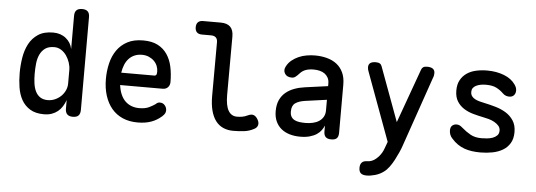

<svg xmlns="http://www.w3.org/2000/svg" viewBox="-57 -917 3715 1331"><g transform="rotate(5 1800.0 -251.0)"><path d="M465 10Q439 10 426 -3Q413 -16 413 -42V-102Q404 -77 391 -56.5Q378 -36 360 -21.5Q342 -7 318.5 1.5Q295 10 264 10Q205 10 167 -13.5Q129 -37 108 -75Q87 -113 79.5 -161.5Q72 -210 72 -260Q72 -313 80.5 -366.5Q89 -420 111.5 -463Q134 -506 174.5 -533Q215 -560 279 -560Q332 -560 368 -531Q404 -502 413 -457V-688Q413 -715 426 -727.5Q439 -740 465 -740Q491 -740 504 -727.5Q517 -715 517 -688V-42Q517 -16 504.5 -3Q492 10 465 10ZM282 -90Q308 -90 332 -100.5Q356 -111 374 -128.5Q392 -146 402.5 -169Q413 -192 413 -217V-311Q413 -336 404.5 -362Q396 -388 381 -410Q366 -432 344 -446Q322 -460 296 -460Q256 -460 232.5 -443Q209 -426 196 -398Q183 -370 179.5 -335Q176 -300 176 -264Q176 -229 180.5 -197Q185 -165 197 -141Q209 -117 230 -103.5Q251 -90 282 -90Z M1059 -141Q1080 -141 1093 -125.5Q1106 -110 1106 -91Q1106 -80 1101.5 -70.5Q1097 -61 1083 -48Q1067 -34 1049 -23Q1031 -12 1010 -4.5Q989 3 965.5 6.5Q942 10 916 10Q857 10 811.5 -10Q766 -30 735 -67Q704 -104 687.5 -156Q671 -208 671 -272Q671 -328 683.5 -380.5Q696 -433 724 -473Q752 -513 796.5 -536.5Q841 -560 906 -560Q967 -560 1007.5 -539Q1048 -518 1073 -481Q1098 -444 1108.5 -395Q1119 -346 1119 -289Q1119 -267 1105.5 -252.5Q1092 -238 1069 -238H773Q778 -200 790.5 -172Q803 -144 822 -126Q841 -108 865.5 -99Q890 -90 918 -90Q961 -90 988 -103.5Q1015 -117 1030 -128Q1038 -136 1044.5 -138.5Q1051 -141 1059 -141ZM773 -324H1006Q1011 -324 1016 -329.5Q1021 -335 1021 -353Q1021 -373 1013.5 -392Q1006 -411 991 -426Q976 -441 954.5 -450.5Q933 -460 906 -460Q877 -460 854 -450Q831 -440 814.5 -422Q798 -404 788 -379.5Q778 -355 773 -324Z M1518 -234Q1518 -161 1538.5 -125.5Q1559 -90 1599 -90Q1617 -90 1635 -93Q1653 -96 1674 -106Q1697 -117 1713.5 -111Q1730 -105 1742 -84Q1755 -62 1750 -44Q1745 -26 1725 -16Q1693 1 1658 5.5Q1623 10 1581 10Q1543 10 1512 -3.5Q1481 -17 1459.5 -45Q1438 -73 1426.5 -116Q1415 -159 1415 -218L1416 -592Q1416 -614 1404.5 -625Q1393 -636 1371 -636H1307Q1284 -636 1272 -648Q1260 -660 1260 -683Q1260 -706 1272 -718Q1284 -730 1307 -730H1430Q1475 -730 1497 -708Q1519 -686 1519 -641Z M2210 -356V-375Q2210 -398 2201 -414.5Q2192 -431 2177.5 -441.5Q2163 -452 2143 -457Q2123 -462 2101 -462Q2068 -462 2045 -453.5Q2022 -445 2006 -427Q1999 -419 1992.5 -413Q1986 -407 1980.5 -402.5Q1975 -398 1968.5 -395.5Q1962 -393 1954 -393Q1919 -393 1905 -416.5Q1891 -440 1906 -467Q1919 -492 1940.5 -509.5Q1962 -527 1988 -538.5Q2014 -550 2043.5 -555Q2073 -560 2101 -560Q2146 -560 2185 -549.5Q2224 -539 2252.5 -517Q2281 -495 2297.5 -460Q2314 -425 2314 -376V-41Q2314 -14 2302 -2Q2290 10 2263.5 10Q2237 10 2224.5 -2.5Q2212 -15 2212 -41V-82Q2205 -65 2193 -48.5Q2181 -32 2161.5 -19Q2142 -6 2113.5 2Q2085 10 2047 10Q2007 10 1973.5 0Q1940 -10 1915.5 -30Q1891 -50 1877 -80.5Q1863 -111 1863 -152Q1863 -198 1878 -230Q1893 -262 1918.5 -283Q1944 -304 1978 -316.5Q2012 -329 2050 -334ZM2210 -261 2059 -240Q2017 -234 1992.5 -217Q1968 -200 1968 -159Q1968 -136 1976.5 -122Q1985 -108 2000 -100.5Q2015 -93 2034.5 -90.5Q2054 -88 2076 -88Q2102 -88 2126.5 -93.5Q2151 -99 2169.5 -111Q2188 -123 2199 -142Q2210 -161 2210 -187Z M2647 15 2655 -7 2482 -477Q2478 -486 2476 -494.5Q2474 -503 2474 -511Q2474 -531 2487 -540.5Q2500 -550 2525 -550Q2543 -550 2553 -544Q2563 -538 2567 -526L2706 -149L2842 -526Q2846 -538 2855.5 -544Q2865 -550 2882 -550Q2909 -550 2922.5 -540Q2936 -530 2936 -510Q2936 -502 2934.5 -493.5Q2933 -485 2929 -476L2761 10Q2754 31 2742 58Q2730 85 2715.5 112.5Q2701 140 2683.5 163.5Q2666 187 2646 201Q2620 220 2588 229Q2556 238 2530 238Q2502 238 2489 226.5Q2476 215 2476 189V188Q2476 165 2488 152Q2500 139 2525 139Q2541 139 2556.5 133Q2572 127 2585 116Q2599 104 2608 93Q2617 82 2624 70Q2631 58 2636 44.5Q2641 31 2647 15Z M3301 10Q3270 10 3241.5 6Q3213 2 3188.5 -7Q3164 -16 3142 -31Q3120 -46 3100 -69Q3089 -80 3083.5 -94.5Q3078 -109 3078 -124Q3078 -148 3091 -158.5Q3104 -169 3120 -169Q3131 -169 3140.5 -165Q3150 -161 3161 -151Q3192 -124 3223.5 -106.5Q3255 -89 3300 -89Q3317 -89 3338.5 -91Q3360 -93 3378 -99.5Q3396 -106 3408.5 -118.5Q3421 -131 3421 -152Q3421 -172 3408.5 -186Q3396 -200 3378 -210Q3360 -220 3338.5 -226Q3317 -232 3300 -235Q3265 -242 3229 -252Q3193 -262 3164 -280.5Q3135 -299 3116.5 -328.5Q3098 -358 3098 -404Q3098 -446 3114 -475.5Q3130 -505 3157 -524Q3184 -543 3221 -551.5Q3258 -560 3300 -560Q3364 -560 3417 -539.5Q3470 -519 3497 -479Q3504 -469 3507.5 -459Q3511 -449 3511 -439Q3511 -419 3499.5 -406Q3488 -393 3467 -393Q3456 -393 3444 -397Q3432 -401 3421 -412Q3400 -433 3372.5 -447Q3345 -461 3300 -461Q3279 -461 3261.5 -457.5Q3244 -454 3230.5 -447Q3217 -440 3209.5 -429.5Q3202 -419 3202 -403Q3202 -385 3211 -373Q3220 -361 3235 -353.5Q3250 -346 3267.5 -341.5Q3285 -337 3300 -334Q3338 -326 3378 -314.5Q3418 -303 3450.5 -283Q3483 -263 3504 -231Q3525 -199 3525 -151Q3525 -105 3506.5 -74Q3488 -43 3457 -24.5Q3426 -6 3385.5 2Q3345 10 3301 10Z"/></g></svg>

Font: Maple Mono Normal NL Medium
Style: Regular
Weight: 500
Monospace: yes
Designer: subframe7536
Version: Version 7.000